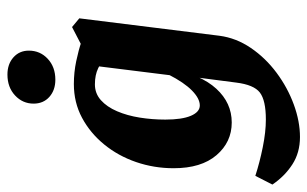

<svg xmlns="http://www.w3.org/2000/svg" viewBox="-196 -474 846 529"><g transform="rotate(-90 227.5 -210.0)"><path d="M114 193Q71 193 38.5 172Q6 151 -17 117L7 70Q44 82 86 90.5Q128 99 162 99Q215 99 236.5 82.5Q258 66 264 17L280 -106L281 -139L311 -380L417 -435L441 -415L393 -29Q387 17 359.5 57.5Q332 98 291 128.5Q250 159 203.5 176Q157 193 114 193ZM154 5Q100 5 64 -37Q28 -79 28 -155Q28 -209 45 -258.5Q62 -308 93.5 -346.5Q125 -385 167 -407.5Q209 -430 260 -430Q292 -430 323 -423.5Q354 -417 377 -409L341 -340Q322 -354 303.5 -363Q285 -372 259 -372Q234 -372 215.5 -355.5Q197 -339 185 -311Q173 -283 167.5 -248.5Q162 -214 162 -178Q162 -132 172.5 -107.5Q183 -83 201 -83Q220 -83 242 -104.5Q264 -126 286 -169L301 -162Q286 -80 247 -37.5Q208 5 154 5ZM272 -481Q243 -481 224.5 -497.5Q206 -514 206 -541Q206 -571 228.5 -592Q251 -613 286 -613Q315 -613 333.5 -596.5Q352 -580 352 -554Q352 -523 329.5 -502Q307 -481 272 -481Z"/></g></svg>

Font: Rasa
Style: Italic
Weight: 400
Italic angle: -7.10001°
Designer: Anna Giedrys (Yrsa+Rasa design), David Brezina (Yrsa art-direction, Rasa art-direction, design)
Foundry: Rosetta Type Foundry
Version: Version 2.004